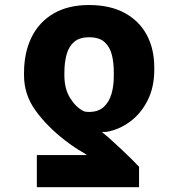

<svg xmlns="http://www.w3.org/2000/svg" viewBox="-20 -573 720 776"><path d="M542 183.6H128.9V53.7H331.1Q323.2 47.4 310.5 40.3Q297.9 33.2 281 22Q264.2 10.7 243.2 -5.4Q170.4 -61.5 123.8 -126Q77.1 -190.4 77.1 -268.6V-278.3Q77.1 -360.4 107.4 -422.1Q137.7 -483.9 196.5 -518.3Q255.4 -552.7 339.8 -552.7Q424.3 -552.7 483.2 -521Q542 -489.3 572.8 -432.6Q603.5 -376 603.5 -300.3V-290.5Q603.5 -221.2 577.1 -168.2Q550.8 -115.2 506.8 -82.3Q462.9 -49.3 410.6 -40Q408.7 -40 402.8 -39.8Q397 -39.6 391.6 -39.6Q407.2 -27.3 428.5 -8.3Q449.7 10.7 471.7 31.5Q493.7 52.2 512.5 70.8Q531.2 89.4 542 101.1ZM439.9 -268.6V-278.3Q440.4 -316.4 432.6 -349.4Q424.8 -382.3 403.3 -402.3Q381.8 -422.4 339.8 -422.4Q301.3 -422.4 279.5 -403.6Q257.8 -384.8 249 -352.3Q240.2 -319.8 240.2 -278.3V-268.6Q240.2 -214.4 262.9 -177.5Q285.6 -140.6 316.4 -124.5Q321.8 -122.1 327.6 -121.3Q333.5 -120.6 339.8 -120.6Q377 -120.6 398.9 -140.4Q420.9 -160.2 430.7 -193.8Q440.4 -227.5 439.9 -268.6Z"/></svg>

Font: Inter 20pt ExtraBold
Style: Regular
Weight: 800
Version: Version 4.001;git-66647c0bb